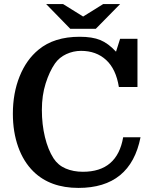

<svg xmlns="http://www.w3.org/2000/svg" viewBox="-20 -910 738 940"><path d="M377 -661Q339 -661 304.5 -645Q270 -629 249 -599Q222 -560 203.5 -501.5Q185 -443 185 -372Q185 -301 200 -239Q215 -177 242 -135Q264 -101 301.5 -85Q339 -69 386 -69Q554 -69 583 -238H668Q619 10 364 10Q226 10 144 -70Q95 -118 69 -191Q43 -264 43 -353Q43 -454 76 -536Q109 -618 169 -667Q245 -730 370 -730Q432 -730 471 -714Q510 -698 548 -657L568 -720H653V-484H562Q548 -572 499.5 -616.5Q451 -661 377 -661ZM449 -769 568 -890H485L387 -829L289 -890H206L324 -769Z"/></svg>

Font: Domine
Style: Bold
Weight: 700
Designer: Pablo Impallari, Rodrigo Fuenzalida, Brenda Gallo
Foundry: Pablo Impallari, Rodrigo Fuenzalida, Brenda Gallo
Version: Version 2.000